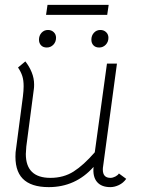

<svg xmlns="http://www.w3.org/2000/svg" viewBox="-20 -761 619 788"><path d="M180 7Q107 7 73 -28Q39 -63 44 -136L74 -365Q77 -389 77 -407Q77 -432 71.5 -449Q66 -466 54 -484L84 -509Q100 -489 110 -464.5Q120 -440 120 -414Q120 -402 119 -396L88 -160Q86 -138 86 -129Q86 -31 187 -31Q241 -31 282 -57Q323 -83 369 -136L419 -500H460L403 -77Q402 -73 402 -65Q402 -31 433 -31Q443 -31 453.5 -36.5Q464 -42 468 -49L498 -27Q486 -10 468 -1.5Q450 7 433 7Q396 7 378 -14.5Q360 -36 364 -76Q290 7 180 7ZM140 -598Q140 -615 150.5 -626.5Q161 -638 177 -638Q191 -638 200.5 -629Q210 -620 210 -606Q210 -589 199 -577.5Q188 -566 172 -566Q157 -566 148.5 -575Q140 -584 140 -598ZM355 -598Q355 -615 365.5 -626.5Q376 -638 392 -638Q406 -638 415.5 -629Q425 -620 425 -606Q425 -589 414 -577.5Q403 -566 387 -566Q372 -566 363.5 -575Q355 -584 355 -598ZM175 -741H426L420 -700H169Z"/></svg>

Font: Bellota Light
Style: Italic
Weight: 300
Italic angle: -7.5°
Designer: Kemie Guaida
Foundry: Kemie Guaida
Version: Version 4.001